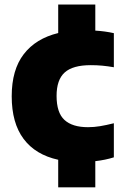

<svg xmlns="http://www.w3.org/2000/svg" viewBox="-20 -688 539 828"><path d="M231 120V1Q133 -20.5 81.8 -89Q30.5 -157.5 30.5 -273Q30.5 -387 82.5 -454.5Q134.5 -522 231 -545.5V-668.5H391V-556Q433 -553.5 471 -545V-398Q445 -402.5 421 -404.8Q397 -407 371.5 -407Q294 -407 259 -375.5Q224 -344 224 -274.5Q224 -202 258 -170.8Q292 -139.5 359.5 -139.5Q385.5 -139.5 411.2 -143.8Q437 -148 471 -156.5V-9.5Q435 2 391 7V120Z"/></svg>

Font: Encode Sans XBd
Style: Regular
Weight: 800
Designer: Multiple Designers
Foundry: Impallari Type
Version: Version 3.002; ttfautohint (v1.8.3) -l 8 -r 50 -G 200 -x 14 